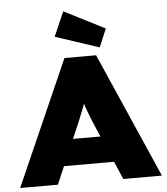

<svg xmlns="http://www.w3.org/2000/svg" viewBox="-62 -1015 931 1070"><g transform="rotate(-5 403.5 -480.0)"><path d="M7 0 316 -700H493L800 0H584L442 -330Q431 -358 422.5 -379.5Q414 -401 407.5 -420.5Q401 -440 395 -460.5Q389 -481 383 -506H421Q416 -480 409.5 -459Q403 -438 396 -419Q389 -400 380 -379Q371 -358 360 -330L218 0ZM158 -100 223 -247H586L632 -100ZM517 -742 272 -823 332 -960 560 -844Z"/></g></svg>

Font: Lexend Exa Black
Style: Regular
Weight: 900
Designer: Bonnie Shaver-Troup, Thomas Jockin
Foundry: Lexend
Version: Version 1.007